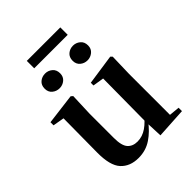

<svg xmlns="http://www.w3.org/2000/svg" viewBox="-249 -1024 1175 1175"><g transform="rotate(-45 339.0 -436.0)"><path d="M215.8 -627.3Q188.5 -627.3 168.5 -644Q148.4 -660.8 148.4 -690Q148.4 -721 168.5 -737.7Q188.5 -754.4 215.8 -754.4Q241.8 -754.4 262 -737.7Q282.2 -721 282.2 -690Q282.2 -660.8 262 -644Q241.8 -627.3 215.8 -627.3ZM456.9 -627.3Q430.1 -627.3 410.2 -644Q390.2 -660.8 390.2 -690Q390.2 -721 410.2 -737.7Q430.1 -754.4 456.9 -754.4Q482.9 -754.4 503.3 -737.7Q523.8 -721 523.8 -690Q523.8 -660.8 503.3 -644Q482.9 -627.3 456.9 -627.3ZM191.5 -823.9V-888.1H481.4V-823.9ZM255.7 16.2Q182.1 16.2 140.2 -29.3Q98.3 -74.7 99.3 -187.9L102 -497.7L132 -475.4L28.4 -493.5V-520.2L228 -545.4L240.2 -534.8L234.7 -388.7V-177.8Q234.7 -111 257.7 -85.3Q280.7 -59.5 321.8 -59.5Q364.7 -59.5 402.5 -85.8Q440.3 -112.1 469.6 -153.8L503.2 -103H456Q418.4 -51 368.8 -17.4Q319.2 16.2 255.7 16.2ZM447.6 12.4 442.4 -109.4V-111.9L445.6 -481.6L373.7 -493.2V-516.6L570.9 -545.4L581.6 -534.8L577.6 -388.7V-35L645.6 -28.5V0.7Z"/></g></svg>

Font: Noto Serif HK
Style: Regular
Weight: 200
Designer: Ryoko NISHIZUKA 西塚涼子 (kana & ideographs); Frank Grießhammer (Latin, Greek & Cyrillic); Wenlong ZHANG 张文龙 (bopomofo); San
Foundry: Adobe
Version: Version 2.001;hotconv 1.1.0;makeotfexe 2.6.0